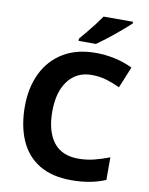

<svg xmlns="http://www.w3.org/2000/svg" viewBox="-100 -1006 843 1087"><g transform="rotate(10 321.0 -462.0)"><path d="M398 -597Q312 -597 262.5 -532.5Q213 -468 213 -355Q213 -242 260.5 -179.5Q308 -117 404 -117Q451 -117 494.5 -128Q538 -139 582 -156V-26Q497 10 387 10Q273 10 199.5 -35.5Q126 -81 90.5 -163.5Q55 -246 55 -356Q55 -464 95 -547Q135 -630 212 -677Q289 -724 400 -724Q453 -724 507.5 -712.5Q562 -701 611 -677L561 -555Q525 -572 484.5 -584.5Q444 -597 398 -597ZM575 -924Q560 -910 537 -890Q514 -870 487 -848Q460 -826 434.5 -806.5Q409 -787 390 -774H290V-787Q306 -806 327.5 -831.5Q349 -857 370 -884.5Q391 -912 406 -934H575Z"/></g></svg>

Font: Noto Sans Khmer UI
Style: Bold
Weight: 700
Designer: Danh Hong and the Monotype Design Team
Foundry: Monotype Imaging Inc.
Version: Version 2.002; ttfautohint (v1.8.4.7-5d5b)